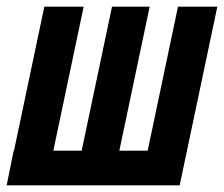

<svg xmlns="http://www.w3.org/2000/svg" viewBox="-36 -556 672 576"><path d="M-16 0 5 -104H6L97 -536H215L124 -104H209L300 -536H413L322 -104H407L498 -536H616L503 0Z"/></svg>

Font: Geist Mono
Style: Bold Italic
Weight: 700
Italic angle: -12°
Monospace: yes
Designer: Basement.studio, Andrés Briganti, Mateo Zaragoza
Foundry: Basement.studio, Vercel, Andrés Briganti, Guido Ferreyra, Mateo Zaragoza
Version: Version 1.500; ttfautohint (v1.8.4.7-5d5b)